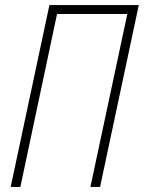

<svg xmlns="http://www.w3.org/2000/svg" viewBox="-20 -734 565 754"><path d="M22 0 174 -714H525L373 0H335L480 -679H204L60 0Z"/></svg>

Font: Noto Sans Condensed ExtraLight
Style: Italic
Weight: 200
Width: 3
Italic angle: -12°
Designer: Monotype Design Team
Foundry: Monotype Imaging Inc.
Version: Version 2.013; ttfautohint (v1.8.4.7-5d5b)